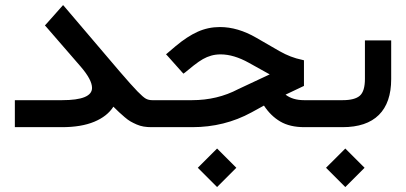

<svg xmlns="http://www.w3.org/2000/svg" viewBox="-20 -506 1617 764"><path d="M590.3 0H582.5Q565.9 0 551.5 -2.4Q537.1 -4.9 523.7 -10.7Q510.3 -16.6 499.5 -22.7Q488.8 -28.8 476.1 -39.8Q463.4 -50.8 454.3 -59.1Q445.3 -67.4 431.2 -81.5Q406.7 -43 355 -21.5Q303.2 0 226.6 0H48.8H39.1V-9.8V-97.7V-107.4H48.8H227.1Q346.2 -107.4 346.2 -156.2Q346.2 -188.5 301.3 -240.7L164.6 -398.4L158.7 -404.8L164.6 -411.1L223.6 -477.5L231 -485.8L238.3 -477.5L456.1 -221.7Q504.4 -165.5 527.1 -142.3Q549.8 -119.1 560.5 -113.3Q571.3 -107.4 585.9 -107.4H590.3Q602.5 -107.4 602.5 -57.1V-51.8Q602.5 0 590.3 0Z M767.1 161.6 843.8 85 920.4 161.6 843.8 238.3ZM1249 0H1191.4Q1133.3 0 1095.2 -22.5Q1057.1 -44.9 1030.3 -85.9L980.5 -58.6Q873 0 745.1 0H585.4Q573.2 0 573.2 -51.8V-57.1Q573.2 -107.4 585.4 -107.4H744.1Q844.7 -107.4 928.2 -151.4L1053.2 -210L970.7 -255.9Q910.2 -289.6 857.9 -289.6Q837.9 -289.6 820.6 -284.7Q803.2 -279.8 787.4 -270.8Q771.5 -261.7 751.5 -246.1L717.3 -218.3L710 -212.9L703.6 -219.7L647.5 -282.7L640.6 -290L648.4 -296.4L678.2 -321.8Q724.6 -360.8 766.4 -379.6Q808.1 -398.4 855 -398.4Q926.3 -398.4 999.5 -356L1091.8 -302.7Q1136.2 -277.3 1181.6 -268.1L1189.5 -266.1V-258.3V-170.4V-164.1L1184.1 -161.6L1116.2 -129.4Q1145 -107.4 1189.9 -107.4H1249Q1261.2 -107.4 1261.2 -57.1V-51.8Q1261.2 0 1249 0Z M1244.1 -107.4H1343.3Q1391.6 -107.4 1411.9 -125.2Q1432.1 -143.1 1432.1 -191.9V-335.4V-345.2H1441.9H1526.9H1536.6V-335.4V-191.4Q1536.6 -97.2 1487.5 -48.6Q1438.5 0 1342.8 0H1244.1Q1231.9 0 1231.9 -51.8V-57.1Q1231.9 -107.4 1244.1 -107.4ZM1277.3 161.6 1354 85 1430.7 161.6 1354 238.3Z"/></svg>

Font: Shabnam Medium FD-WOL
Style: Medium-FD-WOL
Weight: 500
Foundry: DejaVu fonts team - Redesigned by Saber Rastikerdar - Based on Vazir font
Version: Version 5.0.1